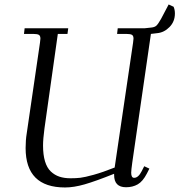

<svg xmlns="http://www.w3.org/2000/svg" viewBox="-20 -828 800 856"><path d="M86.9 -676.8 89.8 -702.1H284.2L280.8 -676.8H237.8L178.2 -254.9Q171.9 -208 171.9 -179.2Q171.9 -137.7 180.7 -108.6Q189.5 -79.6 206.5 -63.5Q223.6 -47.4 245.1 -40.3Q266.6 -33.2 294.9 -33.2Q318.4 -33.2 337.9 -35.4Q357.4 -37.6 397.9 -48.8Q438.5 -60.1 491.2 -81.1L573.2 -637.2Q575.2 -650.9 575.2 -655.8Q575.2 -668.5 568.4 -672.6Q561.5 -676.8 543 -676.8H502L504.9 -702.1H626L653.8 -705.1Q669.9 -706.5 677.7 -714.1Q685.5 -721.7 698.2 -744.1L731.9 -808.1L753.9 -797.9Q759.8 -784.7 759.8 -768.1Q759.8 -731.9 735.8 -707.5Q711.9 -683.1 681.2 -680.2L652.8 -676.8L569.8 -104Q564.9 -68.8 564.9 -58.1Q564.9 -35.2 578.1 -35.2Q596.7 -35.2 611.8 -64.9L623 -86.9L646 -76.2L634.8 -54.2Q616.7 -19 594 -6.1Q571.3 6.8 542 6.8Q488.8 6.8 488.8 -47.9V-53.2Q405.8 -20 357.4 -6.1Q309.1 7.8 270 7.8Q94.2 7.8 94.2 -168Q94.2 -203.1 99.1 -232.9L158.2 -637.2Q160.2 -650.9 160.2 -655.8Q160.2 -668.5 153.3 -672.6Q146.5 -676.8 127.9 -676.8Z"/></svg>

Font: Dihjauti
Style: Italic
Weight: 400
Italic angle: -9°
Designer: T. Christopher White
Version: Version 3.0.0